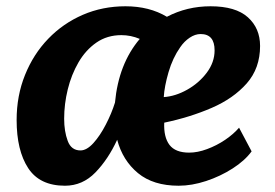

<svg xmlns="http://www.w3.org/2000/svg" viewBox="-20 -584 878 612"><path d="M187 8Q106.5 8 69.8 -48.2Q33 -104.5 33 -201.5Q33 -279 59.8 -345.2Q86.5 -411.5 133.8 -460.5Q181 -509.5 244 -536.8Q307 -564 380 -564Q456 -564 512 -530.5Q576 -564 651 -564Q731 -564 770 -529Q809 -494 809 -437.5Q809 -366.5 766.5 -318.2Q724 -270 654.5 -240Q585 -210 503.5 -193Q501.5 -147 520.2 -122.2Q539 -97.5 583 -97.5Q610 -97.5 640.2 -108.8Q670.5 -120 697.5 -138.2Q724.5 -156.5 742 -177L782 -101.5Q760.5 -72 721.5 -47Q682.5 -22 637 -7Q591.5 8 549.5 8Q468.5 8 419.8 -32.2Q371 -72.5 353.5 -138.5Q325 -76.5 284 -34.2Q243 8 187 8ZM502 -274.5Q539 -277 576.5 -298Q614 -319 639 -352.2Q664 -385.5 664 -423.5Q664 -475.5 619.5 -475.5Q602 -475.5 584.5 -463.8Q567 -452 554.5 -433.5Q530.5 -399.5 517.2 -354Q504 -308.5 502 -274.5ZM236.5 -104.5Q256.5 -104.5 277.8 -128Q299 -151.5 317.2 -186.8Q335.5 -222 346.5 -257Q358 -380.5 425.5 -460Q397 -472 367 -472Q321.5 -472 287.2 -448.2Q253 -424.5 230.2 -385.2Q207.5 -346 196 -299.2Q184.5 -252.5 184.5 -205.5Q184.5 -165.5 195.8 -135Q207 -104.5 236.5 -104.5Z"/></svg>

Font: Merriweather Sans Italic
Style: Bold
Weight: 700
Italic angle: -7.5°
Designer: Eben Sorkin
Foundry: Eben Sorkin
Version: Version 1.008; ttfautohint (v1.7.19-72a1) -l 8 -r 50 -G 200 